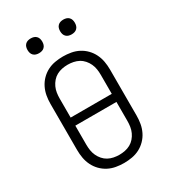

<svg xmlns="http://www.w3.org/2000/svg" viewBox="-223 -1051 1047 1173"><g transform="rotate(-30 300.0 -464.5)"><path d="M300 8Q272 8 243.5 3Q215 -2 190 -15Q165 -28 145 -48.5Q125 -69 112.5 -94.5Q100 -120 95 -148Q90 -176 90 -205V-530Q90 -559 95 -587Q100 -615 112.5 -640.5Q125 -666 145 -686.5Q165 -707 190 -720Q215 -733 243.5 -738Q272 -743 300 -743Q328 -743 356.5 -738Q385 -733 410 -720Q435 -707 455 -686.5Q475 -666 487.5 -640.5Q500 -615 505 -587Q510 -559 510 -530V-205Q510 -176 505 -148Q500 -120 487.5 -94.5Q475 -69 455 -48.5Q435 -28 410 -15Q385 -2 356.5 3Q328 8 300 8ZM445 -396V-530Q445 -550 442 -570Q439 -590 430.5 -608.5Q422 -627 408.5 -642.5Q395 -658 377.5 -667.5Q360 -677 340 -681Q320 -685 300 -685Q280 -685 260 -681Q240 -677 222.5 -667.5Q205 -658 191.5 -642.5Q178 -627 169.5 -608.5Q161 -590 158 -570Q155 -550 155 -530V-396ZM300 -50Q320 -50 340 -54Q360 -58 377.5 -67.5Q395 -77 408.5 -92.5Q422 -108 430.5 -126.5Q439 -145 442 -165Q445 -185 445 -205V-339H155V-205Q155 -185 158 -165Q161 -145 169.5 -126.5Q178 -108 191.5 -92.5Q205 -77 222.5 -67.5Q240 -58 260 -54Q280 -50 300 -50ZM415 -833Q404 -833 394 -836Q384 -839 376.5 -846.5Q369 -854 366 -864Q363 -874 363 -885Q363 -896 366 -906Q369 -916 376.5 -923.5Q384 -931 394 -934Q404 -937 415 -937Q426 -937 436 -934Q446 -931 453.5 -923.5Q461 -916 464 -906Q467 -896 467 -885Q467 -874 464 -864Q461 -854 453.5 -846.5Q446 -839 436 -836Q426 -833 415 -833ZM185 -833Q174 -833 164 -836Q154 -839 146.5 -846.5Q139 -854 136 -864Q133 -874 133 -885Q133 -896 136 -906Q139 -916 146.5 -923.5Q154 -931 164 -934Q174 -937 185 -937Q196 -937 206 -934Q216 -931 223.5 -923.5Q231 -916 234 -906Q237 -896 237 -885Q237 -874 234 -864Q231 -854 223.5 -846.5Q216 -839 206 -836Q196 -833 185 -833Z"/></g></svg>

Font: Iosevka Etoile Light
Style: Regular
Weight: 300
Designer: Belleve Invis
Foundry: Belleve Invis
Version: Version 25.0.1; ttfautohint (v1.8.4)